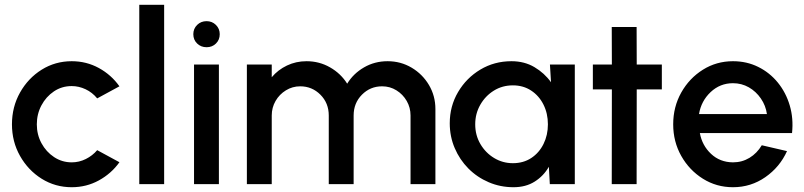

<svg xmlns="http://www.w3.org/2000/svg" viewBox="-20 -770 3364 803"><path d="M386.5 -142 479.5 -91.5Q445.5 -44 393.5 -15.5Q341.5 13 280 13Q211 13 154.2 -22.5Q97.5 -58 63.8 -117.8Q30 -177.5 30 -250Q30 -323 63.8 -383Q97.5 -443 154.2 -478.5Q211 -514 280 -514Q341.5 -514 393.5 -485.5Q445.5 -457 479.5 -409L386.5 -358.5Q366 -383.5 337.8 -396.8Q309.5 -410 280 -410Q238.5 -410 205.5 -387.8Q172.5 -365.5 153.2 -329.2Q134 -293 134 -250Q134 -207 153.5 -171Q173 -135 206.2 -113Q239.5 -91 280 -91Q311 -91 339 -105Q367 -119 386.5 -142Z M562.5 0V-750H666.5V0Z M791.5 -500H895.5V0H791.5ZM844 -572.5Q820.5 -572.5 804.5 -588Q788.5 -603.5 788.5 -627Q788.5 -650 804.5 -665.8Q820.5 -681.5 844 -681.5Q867 -681.5 883 -665.8Q899 -650 899 -627Q899 -603.5 883.2 -588Q867.5 -572.5 844 -572.5Z M1012.5 0V-500H1116.5V-447Q1142.5 -478 1180.2 -496Q1218 -514 1262 -514Q1315.5 -514 1360.5 -488.2Q1405.5 -462.5 1432 -420Q1458 -462.5 1502.5 -488.2Q1547 -514 1601 -514Q1656 -514 1701.5 -487Q1747 -460 1774 -414.5Q1801 -369 1801 -314V0H1697V-287Q1697 -320 1681 -347.8Q1665 -375.5 1638 -392.2Q1611 -409 1578 -409Q1528.5 -409 1493.8 -374Q1459 -339 1459 -287V0H1355V-287Q1355 -339 1320 -374Q1285 -409 1235.5 -409Q1203 -409 1175.8 -392.2Q1148.5 -375.5 1132.5 -347.8Q1116.5 -320 1116.5 -287V0Z M2280 -500H2384V0H2279.5L2275.5 -72.5Q2253.5 -34 2216.2 -10.5Q2179 13 2127.5 13Q2072.5 13 2024 -7.8Q1975.5 -28.5 1939 -65.2Q1902.5 -102 1881.8 -150.5Q1861 -199 1861 -254.5Q1861 -326 1895.8 -385Q1930.5 -444 1989 -479Q2047.5 -514 2119 -514Q2173.5 -514 2215.2 -489.2Q2257 -464.5 2284.5 -426ZM2125 -87.5Q2169 -87.5 2202 -109.2Q2235 -131 2253.2 -168Q2271.5 -205 2271.5 -250Q2271.5 -295.5 2253 -332.5Q2234.5 -369.5 2201.5 -391.2Q2168.5 -413 2125 -413Q2081 -413 2045.5 -391Q2010 -369 1988.8 -332Q1967.5 -295 1967.5 -250Q1967.5 -204.5 1989.2 -167.5Q2011 -130.5 2046.8 -109Q2082.5 -87.5 2125 -87.5Z M2748 -396H2643L2642.5 0H2538.5L2539 -396H2459.5V-500H2539L2538.5 -657H2642.5L2643 -500H2748Z M3045.5 13Q2976.5 13 2919.8 -22.5Q2863 -58 2829.2 -117.8Q2795.5 -177.5 2795.5 -250Q2795.5 -323 2829.2 -383Q2863 -443 2919.8 -478.5Q2976.5 -514 3045.5 -514Q3103 -514 3151 -490.2Q3199 -466.5 3233 -424.8Q3267 -383 3283 -328.8Q3299 -274.5 3292.5 -213.5H2907Q2916.5 -161.5 2953.8 -126.5Q2991 -91.5 3045.5 -91Q3083.5 -91 3114.8 -110Q3146 -129 3166 -162.5L3271.5 -138Q3241.5 -71.5 3181 -29.2Q3120.5 13 3045.5 13ZM2903.5 -293H3187.5Q3182.5 -328.5 3162.2 -358Q3142 -387.5 3111.8 -404.8Q3081.5 -422 3045.5 -422Q2991.5 -422 2952 -384.8Q2912.5 -347.5 2903.5 -293Z"/></svg>

Font: Urbanist SemiBold
Style: Regular
Weight: 600
Designer: Corey Hu
Foundry: Corey Hu
Version: Version 1.321; ttfautohint (v1.8.4.7-5d5b)